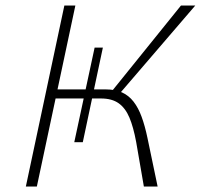

<svg xmlns="http://www.w3.org/2000/svg" viewBox="-20 -678 730 698"><path d="M503 0 475 -162Q465 -216 450.5 -250.5Q436 -285 411.5 -302.5Q387 -320 347 -320H174L180 -353H364Q399 -353 423.5 -342Q448 -331 465.5 -308.5Q483 -286 495 -253Q507 -220 516 -177L553 0ZM74 0 214 -658H254L114 0ZM375 -332 638 -658H690L410 -332ZM281 -161H250L324 -505H354Z"/></svg>

Font: Ysabeau Infant ExtraLight
Style: Italic
Weight: 250
Italic angle: -12°
Designer: Christian Thalmann (Catharsis Fonts)
Version: Version 2.001;gftools[0.9.30]; featfreeze: ss01,ss02,lnum